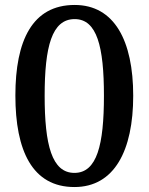

<svg xmlns="http://www.w3.org/2000/svg" viewBox="-20 -744 599 774"><path d="M280 10C441 10 517 -137 517 -358C517 -580 441 -724 281 -724C110 -724 42 -580 42 -359C42 -137 110 10 280 10ZM280 -47C189 -47 160 -160 160 -358C160 -556 189 -667 281 -667C371 -667 399 -556 399 -358C399 -160 371 -47 280 -47Z"/></svg>

Font: Noto Serif Malayalam Medium
Style: Regular
Weight: 500
Designer: Indian type Foundry, Jelle Bosma, Monotype Design Team
Foundry: Monotype Imaging Inc.
Version: Version 2.104